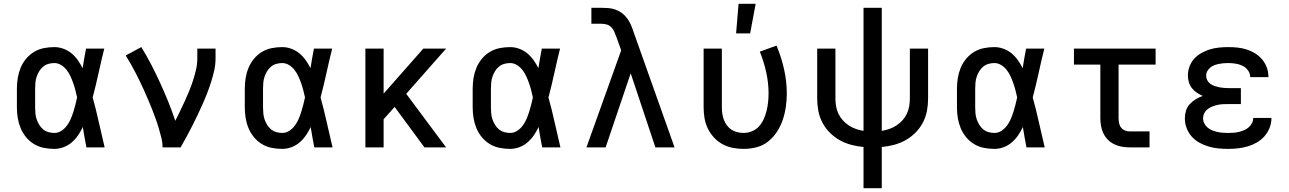

<svg xmlns="http://www.w3.org/2000/svg" viewBox="-20 -776 6790 1011"><path d="M266 8Q238 8 210.5 2.5Q183 -3 159 -17.5Q135 -32 117 -54Q99 -76 88.5 -101.5Q78 -127 73.5 -154.5Q69 -182 69 -210V-310Q69 -338 73.5 -365.5Q78 -393 88.5 -418.5Q99 -444 117 -466Q135 -488 159 -502.5Q183 -517 210.5 -522.5Q238 -528 266 -528Q290 -528 313.5 -519.5Q337 -511 356 -495.5Q375 -480 389.5 -459.5Q404 -439 415 -417Q419 -443 423.5 -468.5Q428 -494 433 -520H529Q513 -456 499 -391.5Q485 -327 468 -263Q486 -198 500.5 -132Q515 -66 531 0H435Q430 -27 425 -53.5Q420 -80 416 -107Q405 -84 391 -63.5Q377 -43 358 -26.5Q339 -10 315 -1Q291 8 266 8ZM266 -76Q286 -76 303 -87Q320 -98 332 -114Q344 -130 352 -148.5Q360 -167 366 -186Q372 -205 377 -224.5Q382 -244 386 -263Q382 -282 377 -301Q372 -320 365.5 -338.5Q359 -357 351 -374.5Q343 -392 331 -407.5Q319 -423 302 -433.5Q285 -444 266 -444Q250 -444 234.5 -439.5Q219 -435 207 -425Q195 -415 186.5 -401Q178 -387 173 -372Q168 -357 166.5 -341.5Q165 -326 165 -310V-210Q165 -194 166.5 -178.5Q168 -163 173 -148Q178 -133 186.5 -119Q195 -105 207 -95Q219 -85 234.5 -80.5Q250 -76 266 -76Z M836 0Q836 -26 829.5 -51.5Q823 -77 815.5 -102.5Q808 -128 799 -152.5Q790 -177 780.5 -201.5Q771 -226 760.5 -250Q750 -274 739.5 -298Q729 -322 717.5 -345.5Q706 -369 694 -392.5Q682 -416 669 -438.5Q656 -461 642 -484L724 -528Q752 -483 776.5 -435.5Q801 -388 823.5 -339Q846 -290 866 -240.5Q886 -191 903 -140Q916 -166 929 -192.5Q942 -219 954 -245.5Q966 -272 977 -299Q988 -326 997 -354Q1006 -382 1012.5 -410.5Q1019 -439 1019 -468V-520H1115V-468Q1115 -436 1108 -405Q1101 -374 1091.5 -344Q1082 -314 1070.5 -284.5Q1059 -255 1046 -226Q1033 -197 1019.5 -168.5Q1006 -140 991.5 -111.5Q977 -83 962 -55.5Q947 -28 931 0Z M1466 8Q1438 8 1410.5 2.5Q1383 -3 1359 -17.5Q1335 -32 1317 -54Q1299 -76 1288.5 -101.5Q1278 -127 1273.5 -154.5Q1269 -182 1269 -210V-310Q1269 -338 1273.5 -365.5Q1278 -393 1288.5 -418.5Q1299 -444 1317 -466Q1335 -488 1359 -502.5Q1383 -517 1410.5 -522.5Q1438 -528 1466 -528Q1490 -528 1513.5 -519.5Q1537 -511 1556 -495.5Q1575 -480 1589.5 -459.5Q1604 -439 1615 -417Q1619 -443 1623.5 -468.5Q1628 -494 1633 -520H1729Q1713 -456 1699 -391.5Q1685 -327 1668 -263Q1686 -198 1700.5 -132Q1715 -66 1731 0H1635Q1630 -27 1625 -53.5Q1620 -80 1616 -107Q1605 -84 1591 -63.5Q1577 -43 1558 -26.5Q1539 -10 1515 -1Q1491 8 1466 8ZM1466 -76Q1486 -76 1503 -87Q1520 -98 1532 -114Q1544 -130 1552 -148.5Q1560 -167 1566 -186Q1572 -205 1577 -224.5Q1582 -244 1586 -263Q1582 -282 1577 -301Q1572 -320 1565.5 -338.5Q1559 -357 1551 -374.5Q1543 -392 1531 -407.5Q1519 -423 1502 -433.5Q1485 -444 1466 -444Q1450 -444 1434.5 -439.5Q1419 -435 1407 -425Q1395 -415 1386.5 -401Q1378 -387 1373 -372Q1368 -357 1366.5 -341.5Q1365 -326 1365 -310V-210Q1365 -194 1366.5 -178.5Q1368 -163 1373 -148Q1378 -133 1386.5 -119Q1395 -105 1407 -95Q1419 -85 1434.5 -80.5Q1450 -76 1466 -76Z M1904 0V-520H2000V-283L2209 -520H2329L2119 -282L2329 0H2215L2058 -213L2000 -148V0Z M2666 8Q2638 8 2610.5 2.5Q2583 -3 2559 -17.5Q2535 -32 2517 -54Q2499 -76 2488.5 -101.5Q2478 -127 2473.5 -154.5Q2469 -182 2469 -210V-310Q2469 -338 2473.5 -365.5Q2478 -393 2488.5 -418.5Q2499 -444 2517 -466Q2535 -488 2559 -502.5Q2583 -517 2610.5 -522.5Q2638 -528 2666 -528Q2690 -528 2713.5 -519.5Q2737 -511 2756 -495.5Q2775 -480 2789.5 -459.5Q2804 -439 2815 -417Q2819 -443 2823.5 -468.5Q2828 -494 2833 -520H2929Q2913 -456 2899 -391.5Q2885 -327 2868 -263Q2886 -198 2900.5 -132Q2915 -66 2931 0H2835Q2830 -27 2825 -53.5Q2820 -80 2816 -107Q2805 -84 2791 -63.5Q2777 -43 2758 -26.5Q2739 -10 2715 -1Q2691 8 2666 8ZM2666 -76Q2686 -76 2703 -87Q2720 -98 2732 -114Q2744 -130 2752 -148.5Q2760 -167 2766 -186Q2772 -205 2777 -224.5Q2782 -244 2786 -263Q2782 -282 2777 -301Q2772 -320 2765.5 -338.5Q2759 -357 2751 -374.5Q2743 -392 2731 -407.5Q2719 -423 2702 -433.5Q2685 -444 2666 -444Q2650 -444 2634.5 -439.5Q2619 -435 2607 -425Q2595 -415 2586.5 -401Q2578 -387 2573 -372Q2568 -357 2566.5 -341.5Q2565 -326 2565 -310V-210Q2565 -194 2566.5 -178.5Q2568 -163 2573 -148Q2578 -133 2586.5 -119Q2595 -105 2607 -95Q2619 -85 2634.5 -80.5Q2650 -76 2666 -76Z M3068 0 3251 -511 3225 -583Q3220 -597 3214 -610.5Q3208 -624 3197.5 -634Q3187 -644 3173 -647.5Q3159 -651 3144 -651H3094V-735H3144Q3164 -735 3183 -733.5Q3202 -732 3220.5 -725.5Q3239 -719 3254.5 -707.5Q3270 -696 3281.5 -680.5Q3293 -665 3301 -647.5Q3309 -630 3315 -611L3532 0H3431L3301 -390L3169 0Z M3896 8Q3867 8 3838.5 2.5Q3810 -3 3785 -16.5Q3760 -30 3740 -51.5Q3720 -73 3707.5 -98.5Q3695 -124 3690 -152.5Q3685 -181 3685 -210V-520H3781V-210Q3781 -193 3783.5 -176.5Q3786 -160 3792 -144.5Q3798 -129 3808 -115.5Q3818 -102 3832 -93Q3846 -84 3862.5 -80Q3879 -76 3896 -76Q3918 -76 3940 -85Q3962 -94 3977 -111Q3992 -128 4001.5 -149Q4011 -170 4016.5 -192.5Q4022 -215 4024.5 -238Q4027 -261 4027 -284Q4027 -340 4014.5 -396Q4002 -452 3981 -504L4069 -536Q4094 -476 4108.5 -412Q4123 -348 4123 -283Q4123 -249 4118 -214Q4113 -179 4102 -146Q4091 -113 4072 -83.5Q4053 -54 4026 -32Q3999 -10 3965 -1Q3931 8 3896 8ZM3856 -600 3869 -756H3959L3930 -600Z M4527 215V-2Q4494 -5 4462 -13.5Q4430 -22 4401.5 -38Q4373 -54 4349.5 -77.5Q4326 -101 4310.5 -130.5Q4295 -160 4289 -192.5Q4283 -225 4283 -258V-520H4379V-258Q4379 -237 4382.5 -216.5Q4386 -196 4395 -177Q4404 -158 4418 -142.5Q4432 -127 4449.5 -115.5Q4467 -104 4487 -97Q4507 -90 4527 -87V-735H4623V-87Q4643 -90 4663 -97Q4683 -104 4700.5 -115.5Q4718 -127 4732 -142.5Q4746 -158 4755 -177Q4764 -196 4767.5 -216.5Q4771 -237 4771 -258V-520H4867V-258Q4867 -225 4861 -192.5Q4855 -160 4839.5 -130.5Q4824 -101 4800.5 -77.5Q4777 -54 4748.5 -38Q4720 -22 4688 -13.5Q4656 -5 4623 -2V215Z M5216 8Q5188 8 5160.5 2.5Q5133 -3 5109 -17.5Q5085 -32 5067 -54Q5049 -76 5038.5 -101.5Q5028 -127 5023.5 -154.5Q5019 -182 5019 -210V-310Q5019 -338 5023.5 -365.5Q5028 -393 5038.5 -418.5Q5049 -444 5067 -466Q5085 -488 5109 -502.5Q5133 -517 5160.5 -522.5Q5188 -528 5216 -528Q5240 -528 5263.5 -519.5Q5287 -511 5306 -495.5Q5325 -480 5339.5 -459.5Q5354 -439 5365 -417Q5369 -443 5373.5 -468.5Q5378 -494 5383 -520H5479Q5463 -456 5449 -391.5Q5435 -327 5418 -263Q5436 -198 5450.5 -132Q5465 -66 5481 0H5385Q5380 -27 5375 -53.5Q5370 -80 5366 -107Q5355 -84 5341 -63.5Q5327 -43 5308 -26.5Q5289 -10 5265 -1Q5241 8 5216 8ZM5216 -76Q5236 -76 5253 -87Q5270 -98 5282 -114Q5294 -130 5302 -148.5Q5310 -167 5316 -186Q5322 -205 5327 -224.5Q5332 -244 5336 -263Q5332 -282 5327 -301Q5322 -320 5315.5 -338.5Q5309 -357 5301 -374.5Q5293 -392 5281 -407.5Q5269 -423 5252 -433.5Q5235 -444 5216 -444Q5200 -444 5184.5 -439.5Q5169 -435 5157 -425Q5145 -415 5136.5 -401Q5128 -387 5123 -372Q5118 -357 5116.5 -341.5Q5115 -326 5115 -310V-210Q5115 -194 5116.5 -178.5Q5118 -163 5123 -148Q5128 -133 5136.5 -119Q5145 -105 5157 -95Q5169 -85 5184.5 -80.5Q5200 -76 5216 -76Z M5929 0Q5908 0 5887.5 -3.5Q5867 -7 5848 -16Q5829 -25 5814 -40Q5799 -55 5790 -74Q5781 -93 5777.5 -113.5Q5774 -134 5774 -155V-436H5635V-520H6065V-436H5870V-155Q5870 -142 5872.5 -128.5Q5875 -115 5883 -104.5Q5891 -94 5903.5 -89Q5916 -84 5929 -84H6033V0Z M6448 8Q6421 8 6395 5.5Q6369 3 6344 -4.5Q6319 -12 6296 -24.5Q6273 -37 6255.5 -56.5Q6238 -76 6228.5 -101Q6219 -126 6219 -152Q6219 -173 6225 -193Q6231 -213 6245 -228Q6259 -243 6276.5 -253.5Q6294 -264 6313 -271Q6297 -278 6282 -288Q6267 -298 6256 -312Q6245 -326 6240 -343.5Q6235 -361 6235 -378Q6235 -403 6243.5 -426Q6252 -449 6268.5 -467Q6285 -485 6306.5 -497Q6328 -509 6351 -516Q6374 -523 6398.5 -525.5Q6423 -528 6447 -528Q6472 -528 6496.5 -525.5Q6521 -523 6544.5 -515.5Q6568 -508 6589 -495Q6610 -482 6626 -463Q6642 -444 6650.5 -420.5Q6659 -397 6659 -372V-370H6563V-371Q6563 -390 6551 -406Q6539 -422 6522 -430Q6505 -438 6485.5 -441Q6466 -444 6447 -444Q6435 -444 6422.5 -443Q6410 -442 6398 -439.5Q6386 -437 6374 -432.5Q6362 -428 6352.5 -420Q6343 -412 6337 -401Q6331 -390 6331 -377Q6331 -365 6337 -353.5Q6343 -342 6353.5 -334.5Q6364 -327 6376 -323Q6388 -319 6400 -316.5Q6412 -314 6424.5 -313Q6437 -312 6450 -312H6514V-228H6450Q6436 -228 6421.5 -227.5Q6407 -227 6393 -224Q6379 -221 6365.5 -216Q6352 -211 6340.5 -202.5Q6329 -194 6322 -181Q6315 -168 6315 -153Q6315 -139 6321.5 -126Q6328 -113 6339 -104Q6350 -95 6363.5 -89.5Q6377 -84 6391 -81Q6405 -78 6419 -77Q6433 -76 6448 -76Q6462 -76 6476 -77Q6490 -78 6504 -81.5Q6518 -85 6531 -90.5Q6544 -96 6555 -105.5Q6566 -115 6572.5 -128Q6579 -141 6579 -155H6675Q6675 -128 6665.5 -103.5Q6656 -79 6638.5 -59Q6621 -39 6598.5 -26Q6576 -13 6551 -5.5Q6526 2 6500 5Q6474 8 6448 8Z"/></svg>

Font: Iosevka Aile Medium
Style: Regular
Weight: 500
Designer: Belleve Invis
Foundry: Belleve Invis
Version: Version 27.3.5; ttfautohint (v1.8.4)